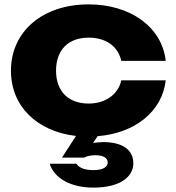

<svg xmlns="http://www.w3.org/2000/svg" viewBox="-20 -608 802 877"><path d="M263 112H364C377 105 396 101 416 101C456 101 472 116 472 134C472 155 450 169 407 169C360 169 339 155 329 140H207C228 206 302 249 407 249C526 249 589 201 589 138C589 78 542 41 451 41C435 41 419 43 405 45L426 14C595 1 721 -98 737 -241H534C520 -177 462 -135 385 -135C294 -135 236 -189 236 -285C236 -382 294 -436 385 -436C462 -436 519 -398 534 -330H737C720 -485 575 -588 385 -588C174 -588 30 -464 30 -285C30 -123 148 -8 327 13Z"/></svg>

Font: Bounded
Style: Bold
Weight: 700
Designer: Vlad Churkin
Version: Version 3.0